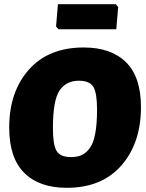

<svg xmlns="http://www.w3.org/2000/svg" viewBox="-20 -886 698 918"><path d="M533 -866 545 -853 536 -746H260L248 -759L257 -866ZM380 -659Q511 -659 582.5 -588.5Q654 -518 654 -374Q654 -202 560.5 -95Q467 12 299 12Q168 12 96 -59.5Q24 -131 24 -276Q24 -447 118 -553Q212 -659 380 -659ZM357 -500Q296 -500 264.5 -453Q233 -406 233 -273Q233 -194 250.5 -164.5Q268 -135 320 -135Q349 -135 369.5 -144Q390 -153 408 -176Q426 -199 435 -245.5Q444 -292 444 -362Q444 -441 426.5 -470.5Q409 -500 357 -500Z"/></svg>

Font: Alegreya Sans SC Black
Style: Italic
Weight: 900
Italic angle: -7°
Designer: Juan Pablo del Peral
Foundry: Huerta Tipografica
Version: Version 2.007